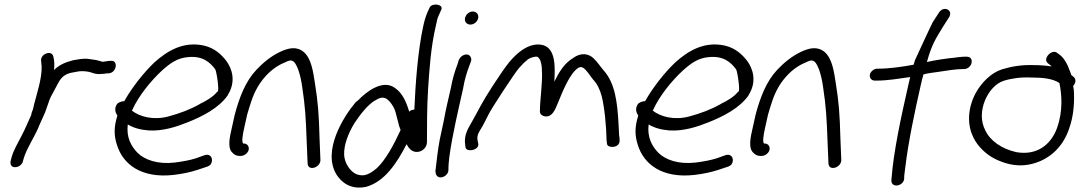

<svg xmlns="http://www.w3.org/2000/svg" viewBox="-20 -761 4876 867"><path d="M224 -445C226 -466 226 -487 221 -505C214 -539 158 -516 166 -483C167 -474 167 -471 168 -461C170 -408 146 -337 134 -290L130 -272C128 -262 122 -254 121 -242C107 -211 93 -177 77 -147C62 -117 42 -85 33 -53L28 -34C25 -21 30 -6 47 -6C64 -6 77 -16 83 -30V-31L88 -49C102 -93 133 -138 154 -186V-187C166 -217 183 -247 192 -277C199 -298 206 -320 216 -336C226 -355 236 -373 246 -392C261 -417 279 -429 310 -434L326 -437C343 -441 363 -440 379 -437C394 -435 409 -424 435 -427C443 -427 455 -428 465 -430H473C509 -435 514 -492 479 -486H472C463 -484 455 -484 444 -482C442 -482 440 -483 436 -484L422 -488C415 -490 407 -491 400 -492L379 -495C354 -498 329 -492 310 -489L287 -482H286C261 -473 242 -463 224 -445Z M509 -292C493 -269 503 -250 510 -239C493 -184 495 -148 508 -107C535 -19 618 45 763 29C806 24 842 16 872 6L914 -8C922 -10 927 -15 931 -18C946 -41 933 -68 907 -61H906L864 -46C839 -38 808 -32 769 -27C693 -18 633 -39 601 -71C571 -102 550 -142 557 -199C582 -184 612 -175 651 -172C716 -168 778 -189 828 -209C893 -235 967 -272 1008 -330V-331C1048 -394 1027 -452 1002 -486C979 -516 948 -544 902 -555C808 -576 735 -531 677 -479C630 -434 577 -368 541 -304C525 -304 513 -296 509 -292ZM575 -262 577 -264C606 -329 664 -399 712 -443C749 -476 781 -499 828 -503C895 -510 928 -480 952 -448C958 -439 973 -341 961 -347C944 -325 913 -306 883 -292V-291H882C840 -267 792 -249 740 -235C672 -217 610 -234 575 -262Z M1116 -307C1143 -388 1197 -448 1259 -476H1260C1284 -488 1295 -493 1308 -481C1315 -474 1321 -461 1328 -443C1335 -422 1341 -396 1345 -366C1358 -280 1361 -230 1365 -120L1369 -24C1369 13 1425 -2 1427 -37L1423 -135C1420 -247 1416 -299 1402 -386C1394 -438 1386 -496 1352 -526C1319 -553 1283 -545 1243 -526C1202 -506 1168 -478 1137 -445C1089 -394 1061 -322 1040 -243L1026 -180C1017 -141 1007 -94 1028 -73C1037 -63 1047 -57 1060 -57H1068C1083 -57 1100 -70 1103 -85C1106 -100 1096 -113 1081 -113H1078C1071 -121 1075 -148 1082 -180L1096 -243C1102 -264 1108 -284 1116 -307Z M1851 -266C1842 -266 1834 -263 1828 -257C1816 -295 1800 -338 1766 -362C1711 -406 1635 -348 1597 -308C1592 -305 1589 -301 1585 -298C1533 -237 1433 -80 1500 28C1521 61 1563 97 1631 83H1632C1718 60 1774 -28 1816 -110C1824 -94 1839 -73 1865 -75C1892 -77 1909 -100 1908 -121C1908 -195 1908 -275 1913 -358C1919 -448 1925 -546 1948 -644C1952 -665 1956 -682 1962 -693L1972 -716C1986 -742 1931 -750 1920 -727L1910 -705C1903 -688 1896 -667 1891 -642C1867 -532 1856 -384 1851 -266ZM1534 -61C1532 -109 1555 -163 1580 -204C1605 -242 1638 -285 1671 -306H1672C1691 -319 1709 -325 1725 -315C1742 -304 1760 -277 1766 -255L1778 -209C1780 -198 1784 -186 1789 -174C1760 -111 1723 -40 1681 -1C1650 24 1625 40 1588 25C1560 12 1536 -25 1534 -61Z M2104 -650C2120 -650 2135 -662 2139 -678C2143 -695 2132 -709 2115 -709C2098 -709 2084 -696 2080 -680C2076 -663 2088 -650 2104 -650ZM1946 8C1946 12 1947 14 1947 19C1953 57 2005 38 2005 6V-4C2005 -10 2006 -27 2009 -52C2022 -150 2050 -266 2072 -365V-366C2078 -401 2088 -435 2099 -463L2106 -482C2110 -491 2108 -499 2105 -504C2093 -526 2061 -512 2053 -492L2052 -491L2046 -471C2034 -440 2023 -404 2016 -364C2005 -316 1993 -267 1984 -216L1966 -132C1958 -93 1950 -23 1947 6Z M2418 -258C2418 -246 2426 -239 2438 -236C2473 -229 2487 -266 2498 -293C2520 -346 2552 -430 2592 -455C2609 -465 2622 -449 2635 -433L2658 -402C2677 -382 2688 -359 2697 -327C2710 -276 2718 -189 2719 -128L2721 -111C2722 -106 2725 -102 2731 -100C2750 -93 2777 -101 2778 -124V-125L2777 -145H2776C2775 -156 2775 -176 2773 -202C2768 -296 2758 -385 2706 -443C2690 -461 2679 -480 2660 -498C2638 -519 2603 -525 2568 -499C2528 -475 2504 -435 2483 -392C2487 -457 2490 -540 2433 -557C2395 -568 2356 -549 2332 -531C2315 -519 2298 -502 2280 -481C2262 -459 2238 -424 2204 -372C2152 -292 2142 -265 2107 -204C2089 -174 2076 -146 2080 -112L2082 -96C2085 -71 2149 -83 2139 -115L2136 -131C2134 -151 2141 -162 2155 -185V-186H2156C2165 -203 2176 -223 2187 -246C2204 -279 2302 -428 2323 -453C2338 -470 2350 -482 2361 -490V-491C2371 -498 2379 -501 2387 -503C2407 -508 2409 -505 2418 -492C2423 -481 2427 -465 2427 -445V-444C2431 -390 2418 -311 2418 -258Z M2861 -292C2845 -269 2855 -250 2862 -239C2845 -184 2847 -148 2860 -107C2887 -19 2970 45 3115 29C3158 24 3194 16 3224 6L3266 -8C3274 -10 3279 -15 3283 -18C3298 -41 3285 -68 3259 -61H3258L3216 -46C3191 -38 3160 -32 3121 -27C3045 -18 2985 -39 2953 -71C2923 -102 2902 -142 2909 -199C2934 -184 2964 -175 3003 -172C3068 -168 3130 -189 3180 -209C3245 -235 3319 -272 3360 -330V-331C3400 -394 3379 -452 3354 -486C3331 -516 3300 -544 3254 -555C3160 -576 3087 -531 3029 -479C2982 -434 2929 -368 2893 -304C2877 -304 2865 -296 2861 -292ZM2927 -262 2929 -264C2958 -329 3016 -399 3064 -443C3101 -476 3133 -499 3180 -503C3247 -510 3280 -480 3304 -448C3310 -439 3325 -341 3313 -347C3296 -325 3265 -306 3235 -292V-291H3234C3192 -267 3144 -249 3092 -235C3024 -217 2962 -234 2927 -262Z M3468 -307C3495 -388 3549 -448 3611 -476H3612C3636 -488 3647 -493 3660 -481C3667 -474 3673 -461 3680 -443C3687 -422 3693 -396 3697 -366C3710 -280 3713 -230 3717 -120L3721 -24C3721 13 3777 -2 3779 -37L3775 -135C3772 -247 3768 -299 3754 -386C3746 -438 3738 -496 3704 -526C3671 -553 3635 -545 3595 -526C3554 -506 3520 -478 3489 -445C3441 -394 3413 -322 3392 -243L3378 -180C3369 -141 3359 -94 3380 -73C3389 -63 3399 -57 3412 -57H3420C3435 -57 3452 -70 3455 -85C3458 -100 3448 -113 3433 -113H3430C3423 -121 3427 -148 3434 -180L3448 -243C3454 -264 3460 -284 3468 -307Z M3949 -451H3942C3926 -451 3911 -438 3908 -424C3905 -409 3916 -397 3930 -397H3938C3989 -397 4039 -406 4090 -413L4081 -374C4049 -234 4015 -76 4006 43L4005 54C4005 90 4061 80 4063 45V35C4063 30 4066 13 4069 -13C4081 -115 4110 -255 4137 -373C4141 -391 4145 -408 4150 -425C4171 -431 4196 -433 4221 -437C4252 -442 4298 -449 4324 -449H4333C4348 -449 4363 -460 4367 -476C4371 -492 4363 -505 4346 -505H4337C4320 -505 4294 -501 4294 -501C4253 -497 4206 -490 4165 -481C4165 -483 4167 -483 4167 -485V-486C4187 -557 4203 -583 4238 -640L4265 -682C4287 -715 4241 -738 4220 -704L4192 -661C4187 -653 4112 -490 4112 -490C4109 -483 4108 -476 4106 -469C4060 -460 3996 -451 3949 -451Z M4376 -139C4395 -100 4432 -64 4474 -43C4511 -25 4565 -6 4627 -18C4711 -34 4778 -92 4807 -178C4830 -240 4832 -306 4829 -354L4826 -373C4836 -384 4841 -401 4830 -412L4817 -423C4816 -430 4812 -436 4810 -443C4801 -469 4785 -501 4762 -516L4754 -522C4731 -542 4687 -497 4711 -476L4721 -468C4724 -467 4725 -465 4728 -461C4704 -465 4676 -467 4647 -467C4595 -469 4547 -461 4505 -448C4456 -433 4412 -388 4386 -341C4344 -262 4351 -188 4376 -139ZM4512 -396C4546 -407 4590 -413 4633 -411C4691 -411 4734 -406 4764 -386C4775 -332 4780 -260 4754 -185C4725 -104 4659 -58 4569 -74C4503 -89 4451 -125 4429 -173C4385 -256 4442 -374 4512 -396Z"/></svg>

Font: Stray Cat
Style: BdObl
Weight: 700
Version: Version 1.0